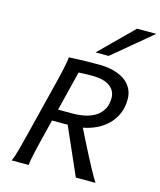

<svg xmlns="http://www.w3.org/2000/svg" viewBox="-139 -1075 980 1173"><g transform="rotate(15 351.0 -488.0)"><path d="M241.7 -373H334.5Q377.4 -373 415 -381.8Q452.6 -390.6 480 -408.9Q507.3 -427.2 523.2 -456.1Q539.1 -484.9 539.1 -525.4Q539.1 -571.8 501.7 -599.4Q464.4 -627 388.2 -627Q362.3 -627 343.3 -626.2Q324.2 -625.5 304.2 -624.5ZM200.7 -208Q191.9 -172.9 184.1 -141.1Q176.3 -109.4 170.4 -82.5Q164.6 -55.7 160.6 -34.7Q156.7 -13.7 156.2 0H48.8Q61.5 -28.8 75.9 -82.8Q90.3 -136.7 107.9 -208L175.3 -478.5Q184.1 -513.7 192.4 -547.1Q200.7 -580.6 207 -609.4Q213.4 -638.2 217.5 -661.1Q221.7 -684.1 222.7 -698.7Q245.1 -699.7 274.4 -701.2Q299.3 -702.1 334.2 -702.9Q369.1 -703.6 412.1 -703.6Q461.4 -703.6 502.7 -693.1Q543.9 -682.6 573.5 -662.6Q603 -642.6 619.6 -612.5Q636.2 -582.5 636.2 -543.9Q636.2 -493.2 618.7 -452.6Q601.1 -412.1 571 -382.1Q541 -352.1 501 -333Q460.9 -314 416.5 -305.7Q425.3 -287.6 439 -260.5Q452.6 -233.4 468.3 -202.6Q483.9 -171.9 500.5 -139.9Q517.1 -107.9 532.2 -80.1Q547.4 -52.2 559.6 -30.8Q571.8 -9.3 578.6 0H454.1L322.3 -299.3H223.1ZM701.7 -975.6 455.6 -770H372.6L580.1 -975.6Z"/></g></svg>

Font: Andika New Basic
Style: Italic
Weight: 400
Italic angle: -14°
Designer: Victor Gaultney, Annie Olsen, Julie Remington, Don Collingsworth, Eric Hays
Foundry: SIL International
Version: Version 5.500